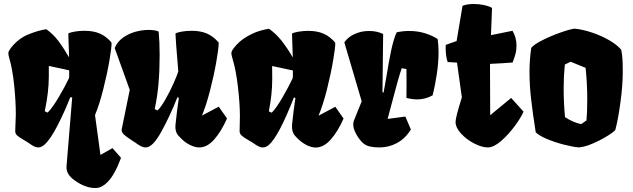

<svg xmlns="http://www.w3.org/2000/svg" viewBox="-20 -732 3183 966"><path d="M485.4 47.4 545.9 13.2 588.9 62Q557.1 147.9 521.5 183.6Q492.7 212.9 463.9 213.9Q411.6 215.8 356 175.8Q335 161.1 324.7 145Q314.5 128.9 314.5 109.4Q314.5 104 314.9 101.6L343.3 -241.7L333.5 -242.7Q306.2 -172.4 269.5 -100.6Q232.9 -28.8 201.7 -2.4Q186 9.8 172.4 9.8Q161.1 9.8 150.1 3.9Q139.2 -2 120.6 -15.1Q112.3 -21 99.1 -28.3Q77.6 -40.5 67.1 -49.8Q56.6 -59.1 56.6 -71.8L57.6 -101.6Q59.6 -137.7 59.6 -156.2Q59.6 -222.2 51.3 -303Q43 -383.8 27.3 -437Q22 -455.1 22 -463.9Q22 -469.7 24.9 -475.6Q27.8 -481.4 34.7 -490.7Q73.2 -539.6 124.8 -559.8Q176.3 -580.1 212.9 -585Q247.6 -560.5 273.2 -526.6Q298.8 -492.7 327.6 -443.4Q327.1 -473.1 324.7 -530.8L323.7 -563.5Q332 -568.8 355.5 -573Q378.9 -577.1 405.8 -577.1Q450.2 -577.1 482.7 -563Q515.1 -548.8 541 -518.1Q543 -501.5 531.5 -432.9Q520 -364.3 500 -284.9Q480 -205.6 458 -152.8ZM327.1 -338.9Q328.1 -350.6 328.1 -352.1V-377.9Q307.1 -383.3 265.6 -391.6L225.6 -400.4V-348.1Q225.6 -267.6 205.1 -172.4L219.7 -165.5Q243.7 -189 276.4 -244.6Q309.1 -300.3 327.1 -338.9Z M758.3 -183.1 772.9 -176.3Q790 -192.9 812.3 -231.9Q834.5 -271 853 -312.3Q871.6 -353.5 877 -373Q862.8 -542 862.8 -563.5Q871.1 -568.8 894.5 -573Q918 -577.1 944.8 -577.1Q989.3 -577.1 1021.7 -563Q1054.2 -548.8 1080.1 -518.1V-512.7Q1080.1 -488.3 1068.1 -419.9Q1056.2 -351.6 1036.6 -276.1Q1017.1 -200.7 996.1 -150.4L1080.6 -195.3L1122.1 -136.2Q1094.2 -71.8 1058.3 -31Q1022.5 9.8 982.9 9.8Q960 9.8 933.8 -3.7Q907.7 -17.1 887.7 -39.1Q885.7 -41 878.2 -48.8Q870.6 -56.6 866.5 -67.9Q862.3 -79.1 862.3 -94.2Q862.3 -98.1 863.3 -107.9Q870.1 -175.8 879.9 -239.3L872.6 -242.7Q835.4 -148.4 791.7 -69.3Q748 9.8 713.4 9.8Q701.2 9.8 689.2 3.7Q677.2 -2.4 659.7 -15.1L642.6 -26.4Q617.7 -42.5 604.7 -54Q591.8 -65.4 591.8 -79.1L632.8 -279.8L557.1 -490.2Q569.8 -521.5 598.1 -542Q626.5 -562.5 660.6 -572Q694.8 -581.5 727.5 -581.5Q760.7 -581.5 778.3 -573.2Q783.2 -521.5 783.2 -454.6Q783.2 -377.9 777.6 -312.3Q772 -246.6 758.3 -183.1Z M1708.5 -135.7Q1680.2 -70.8 1644.3 -30.3Q1608.4 10.3 1568.4 10.3Q1545.9 10.3 1520 -3.4Q1494.1 -17.1 1474.1 -38.6Q1472.2 -40.5 1464.8 -48.3Q1457.5 -56.2 1453.4 -67.4Q1449.2 -78.6 1449.2 -93.8Q1449.2 -102.5 1449.7 -107.4Q1456.5 -175.3 1466.3 -238.8L1459 -242.2Q1382.3 -45.9 1332 -2Q1316.9 9.8 1302.7 9.8Q1291 9.8 1279.3 3.7Q1267.6 -2.4 1250.5 -14.6Q1244.1 -19 1228.5 -27.8Q1207 -40 1196.5 -49.3Q1186 -58.6 1185.5 -71.3Q1185.5 -85 1186 -95.7Q1187 -127 1187 -146.5Q1187 -210.4 1177 -295.7Q1167 -380.9 1149.9 -436.5Q1144 -456.5 1144 -463.4Q1144 -469.2 1146.7 -475.1Q1149.4 -481 1156.2 -490.2Q1183.1 -524.9 1219.2 -546.1Q1255.4 -567.4 1285.2 -576.2Q1314.9 -585 1333 -587.4Q1368.7 -563 1397.5 -526.1Q1426.3 -489.3 1453.1 -442.9Q1452.6 -472.7 1450.2 -530.3L1449.2 -563Q1457.5 -568.4 1481 -572.5Q1504.4 -576.7 1531.2 -576.7Q1575.7 -576.7 1608.2 -562.5Q1640.6 -548.3 1666.5 -517.6Q1668.5 -501 1656.7 -431.4Q1645 -361.8 1625 -282.2Q1605 -202.6 1582.5 -149.9L1667 -194.8ZM1452.6 -338.4Q1453.6 -350.1 1453.6 -351.6V-377.4Q1426.3 -383.8 1390.6 -391.1L1349.1 -399.9L1349.6 -347.7V-331.5Q1349.6 -257.3 1332.5 -171.9L1347.2 -165Q1370.6 -188.5 1402.1 -243.2Q1433.6 -297.9 1452.6 -338.4Z M1922.9 -339.4Q1936 -420.9 1948 -477.8Q1960 -534.7 1975.6 -569.3Q2006.3 -576.2 2038.1 -576.2Q2082.5 -576.2 2120.4 -564Q2158.2 -551.8 2182.1 -535.2Q2186.5 -504.4 2186.5 -470.7Q2186.5 -415.5 2177.5 -357.7Q2168.5 -299.8 2156.7 -252.4Q2120.1 -231.9 2079.6 -231.9Q2055.2 -231.9 2024.9 -239.3Q2025.4 -256.3 2025.4 -320.3Q2025.4 -367.2 2024.9 -384.8L2001 -388.7Q1982.9 -335.4 1947.3 -197.8L1930.2 -133.8L2019.5 -145.5L2047.4 -80.1Q2018.6 -34.7 1977.5 -12.5Q1936.5 9.8 1888.7 9.8Q1861.3 9.8 1840.3 4.9Q1819.3 0 1804.7 -13.7Q1796.4 -21 1785.4 -36.1Q1774.4 -51.3 1765.9 -70.1Q1757.3 -88.9 1757.3 -106Q1757.3 -116.7 1760.7 -125.5L1799.8 -222.2L1712.4 -519Q1731.4 -546.4 1765.1 -561.3Q1798.8 -576.2 1836.9 -576.2Q1877 -576.2 1907.7 -561L1904.3 -267.1L1909.7 -266.1Q1912.1 -277.8 1916.3 -301.5Q1920.4 -325.2 1922.9 -339.4Z M2613.8 -170.4Q2603.5 -144 2571.5 -100.1Q2539.6 -56.2 2501.7 -23.2Q2463.9 9.8 2434.6 9.8Q2404.8 9.8 2366.5 -9.8Q2328.1 -29.3 2300.5 -59.1Q2272.9 -88.9 2272 -117.2Q2272 -127.9 2278.3 -154.5Q2284.7 -181.2 2303.7 -242.2L2279.3 -417L2232.4 -419.9Q2227.1 -434.6 2224.6 -454.1Q2222.2 -473.6 2222.2 -492.2Q2222.2 -502.4 2222.7 -506.3L2277.3 -525.4L2307.1 -702.6Q2314.9 -706.5 2330.3 -709.2Q2345.7 -711.9 2363.8 -711.9Q2388.7 -711.9 2413.1 -707Q2437.5 -702.1 2455.6 -692.4L2450.2 -555.2L2558.6 -577.1Q2578.6 -543 2578.6 -502.9Q2578.6 -479 2573.5 -460.7Q2568.4 -442.4 2559.1 -417.5Q2503.4 -413.1 2445.3 -410.6L2446.3 -152.3L2551.8 -239.3Z M3113.3 -370.6Q3113.3 -302.2 3101.3 -215.1Q3089.4 -127.9 3075.7 -78.1Q3067.4 -67.9 3043.5 -52.7Q3019.5 -37.6 2995.6 -25.4Q2963.4 -9.3 2939.9 -1Q2916.5 7.3 2893.1 9.8Q2859.9 6.8 2814.9 -4.9Q2770 -16.6 2731.2 -33Q2692.4 -49.3 2675.3 -66.4Q2660.2 -163.1 2652.1 -233.4Q2644 -303.7 2644 -370.1Q2644 -431.2 2652.8 -491.2Q2666.5 -508.3 2708.5 -529.5Q2750.5 -550.8 2797.9 -567.6Q2845.2 -584.5 2870.6 -587.9Q2911.1 -584 2958 -568.4Q3004.9 -552.7 3044.7 -529.8Q3084.5 -506.8 3105.5 -481.9Q3109.9 -460.4 3111.6 -436.8Q3113.3 -413.1 3113.3 -370.6ZM2815.9 -289.6Q2815.9 -211.4 2822.8 -142.6Q2862.8 -116.2 2903.8 -107.4L2930.7 -126Q2934.6 -166.5 2934.6 -234.4Q2934.6 -311 2926.3 -390.6L2851.1 -421.4L2821.8 -407.2Q2815.9 -348.6 2815.9 -289.6Z"/></svg>

Font: Fruktur
Style: Regular
Weight: 400
Designer: Viktoriya Grabowska
Foundry: Viktoriya Grabowska
Version: Version 1.004; ttfautohint (v1.4.1)